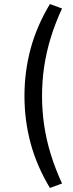

<svg xmlns="http://www.w3.org/2000/svg" viewBox="-20 -738 362 950"><path d="M227 192Q161 82 131 -31Q101 -144 101 -263Q101 -382 131 -495Q161 -608 227 -718L287 -696Q253 -623 231 -551Q209 -479 198.5 -408Q188 -337 188 -263Q188 -190 198.5 -118.5Q209 -47 231 24.5Q253 96 287 170Z"/></svg>

Font: Nunito Sans 12pt ExtraLight 11pt
Style: Regular
Weight: 400
Version: Version 3.101;gftools[0.9.27]